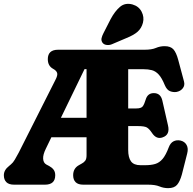

<svg xmlns="http://www.w3.org/2000/svg" viewBox="-25 -958 999 996"><path d="M424 -153V-246H241.5L213 -187Q197.5 -156 198.8 -134.5Q200 -113 215.5 -104.5L230.5 -96.5Q244.5 -89 253 -77.8Q261.5 -66.5 261.5 -49Q261.5 0 208 0H48.5Q21 0 8 -13Q-5 -26 -5 -49Q-5 -76 22 -97L32 -105.5Q42.5 -114 51.8 -129.8Q61 -145.5 72 -166L262 -542.5Q275 -567 271.5 -579.2Q268 -591.5 250.5 -601Q223 -616 223 -651Q223 -700 276.5 -700H725Q762 -700 783.5 -709.2Q805 -718.5 829 -718.5Q860 -718.5 874.8 -701.8Q889.5 -685 899.5 -647.5L929.5 -535.5Q935 -515 923.2 -500Q911.5 -485 890.5 -481Q873.5 -478.5 857 -485Q840.5 -491.5 830 -516Q814.5 -554 798.2 -571.5Q782 -589 762.8 -594Q743.5 -599 718.5 -599H640V-395.5H682.5Q708 -395.5 716 -407Q724 -418.5 731 -442Q741 -475 773 -475Q808 -475 817 -437L846.5 -307.5Q858 -259 819 -245.5Q787 -233.5 764 -267.5Q749.5 -289.5 736.8 -296.8Q724 -304 688.5 -304H640V-180.5Q640 -141 654.5 -121Q669 -101 704 -101H727.5Q758.5 -101 780.2 -107.5Q802 -114 818.8 -134Q835.5 -154 850.5 -194Q859 -216.5 875 -224.8Q891 -233 911 -229Q933 -224 943 -206Q953 -188 946 -161.5L918.5 -53Q908.5 -16.5 893.5 0.8Q878.5 18 847.5 18Q823.5 18 802 9Q780.5 0 743.5 0H407.5Q380 0 367.2 -13Q354.5 -26 354.5 -49Q354.5 -85 385 -101.5L400 -110Q410.5 -115.5 417.2 -124.5Q424 -133.5 424 -153ZM413.5 -599.5 291 -347H424V-599.5ZM549 -859Q571 -900 597.5 -922.5Q624 -945 662 -935Q695 -925.5 709.5 -897.5Q724 -869.5 716.5 -840Q709 -811.5 689.2 -793.8Q669.5 -776 629.5 -760L555.5 -728.5Q542.5 -723 528.5 -724.8Q514.5 -726.5 507 -736Q499 -747.5 501.8 -759.8Q504.5 -772 511.5 -785.5Z"/></svg>

Font: Fraunces 144pt SuperSoft Black
Style: Regular
Weight: 900
Version: Version 1.000;[b76b70a41]